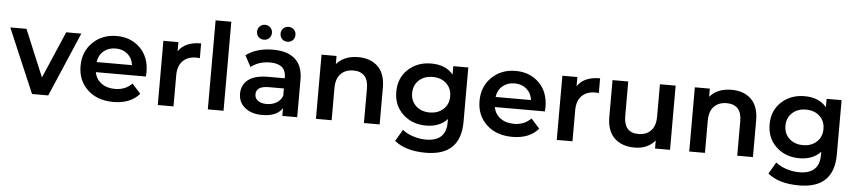

<svg xmlns="http://www.w3.org/2000/svg" viewBox="-54 -1067 7107 1594"><g transform="rotate(5 3499.0 -270.5)"><path d="M223 0 -5 -535H130L293 -144L461 -535H587L358 0Z M901 7Q767 7 685.5 -69.5Q604 -146 604 -267Q604 -387 683 -464Q762 -541 882 -541Q1001 -541 1077.5 -465Q1154 -389 1154 -264Q1154 -251 1152 -227H735Q746 -169 791.5 -135.5Q837 -102 905 -102Q991 -102 1047 -159L1118 -80Q1043 7 901 7ZM734 -311H1029Q1022 -368 982 -402.5Q942 -437 882 -437Q823 -437 782.5 -403Q742 -369 734 -311Z M1271 0V-535H1396V-458Q1450 -541 1585 -541V-418Q1563 -420 1555 -420Q1484 -420 1443 -378.5Q1402 -337 1402 -258V0Z M1688 0V-742H1819V0Z M2309 0V-65Q2263 7 2142 7Q2051 7 1997 -37.5Q1943 -82 1943 -153Q1943 -226 1997 -269.5Q2051 -313 2166 -313H2302V-319Q2302 -433 2170 -433Q2075 -433 2010 -381L1960 -475Q2046 -541 2187 -541Q2306 -541 2369.5 -484Q2433 -427 2433 -312V0ZM2056.5 -634.5Q2039 -652 2039 -679Q2039 -706 2057 -723.5Q2075 -741 2101 -741Q2127 -741 2145 -723.5Q2163 -706 2163 -679Q2163 -652 2145.5 -634.5Q2128 -617 2101 -617Q2074 -617 2056.5 -634.5ZM2071 -159Q2071 -126 2097.5 -106.5Q2124 -87 2170 -87Q2216 -87 2251.5 -107.5Q2287 -128 2302 -167V-228H2177Q2071 -228 2071 -159ZM2252.5 -634.5Q2235 -652 2235 -679Q2235 -706 2253 -723.5Q2271 -741 2297 -741Q2323 -741 2341 -723.5Q2359 -706 2359 -679Q2359 -652 2341.5 -634.5Q2324 -617 2297 -617Q2270 -617 2252.5 -634.5Z M2896 -541Q2998 -541 3059 -482Q3120 -423 3120 -306V0H2989V-289Q2989 -358 2957 -392.5Q2925 -427 2865 -427Q2798 -427 2759 -386.5Q2720 -346 2720 -269V0H2589V-535H2714V-467Q2777 -541 2896 -541Z M3521 201Q3353 201 3260 125L3317 28Q3352 57 3405.5 74.5Q3459 92 3513 92Q3681 92 3681 -67V-94Q3617 -24 3504 -24Q3388 -24 3311 -96Q3234 -168 3234 -283Q3234 -398 3311 -469.5Q3388 -541 3504 -541Q3624 -541 3687 -465V-535H3812V-83Q3812 201 3521 201ZM3525 -135Q3594 -135 3638.5 -176Q3683 -217 3683 -283Q3683 -349 3639 -390Q3595 -431 3525 -431Q3455 -431 3410.5 -390Q3366 -349 3366 -283Q3366 -217 3410.5 -176Q3455 -135 3525 -135Z M4226 7Q4092 7 4010.5 -69.5Q3929 -146 3929 -267Q3929 -387 4008 -464Q4087 -541 4207 -541Q4326 -541 4402.5 -465Q4479 -389 4479 -264Q4479 -251 4477 -227H4060Q4071 -169 4116.5 -135.5Q4162 -102 4230 -102Q4316 -102 4372 -159L4443 -80Q4368 7 4226 7ZM4059 -311H4354Q4347 -368 4307 -402.5Q4267 -437 4207 -437Q4148 -437 4107.5 -403Q4067 -369 4059 -311Z M4596 0V-535H4721V-458Q4775 -541 4910 -541V-418Q4888 -420 4880 -420Q4809 -420 4768 -378.5Q4727 -337 4727 -258V0Z M5245 7Q5138 7 5076 -52.5Q5014 -112 5014 -230V-535H5145V-248Q5145 -108 5267 -108Q5332 -108 5370.5 -148Q5409 -188 5409 -265V-535H5540V0H5415V-67Q5353 7 5245 7Z M6007 -541Q6109 -541 6170 -482Q6231 -423 6231 -306V0H6100V-289Q6100 -358 6068 -392.5Q6036 -427 5976 -427Q5909 -427 5870 -386.5Q5831 -346 5831 -269V0H5700V-535H5825V-467Q5888 -541 6007 -541Z M6632 201Q6464 201 6371 125L6428 28Q6463 57 6516.5 74.5Q6570 92 6624 92Q6792 92 6792 -67V-94Q6728 -24 6615 -24Q6499 -24 6422 -96Q6345 -168 6345 -283Q6345 -398 6422 -469.5Q6499 -541 6615 -541Q6735 -541 6798 -465V-535H6923V-83Q6923 201 6632 201ZM6636 -135Q6705 -135 6749.5 -176Q6794 -217 6794 -283Q6794 -349 6750 -390Q6706 -431 6636 -431Q6566 -431 6521.5 -390Q6477 -349 6477 -283Q6477 -217 6521.5 -176Q6566 -135 6636 -135Z"/></g></svg>

Font: Belfius21
Style: Bold
Weight: 700
Designer: Montserrat's base design by Julieta Ulanovsky, modified by Coast SPRL for Belfius Bank NV.
Foundry: Montserrat's base design by Julieta Ulanovsky, modified by Coast SPRL for Belfius Bank NV.
Version: Version 2.000;FEAKit 1.0